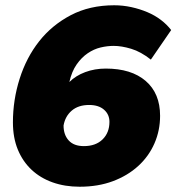

<svg xmlns="http://www.w3.org/2000/svg" viewBox="-20 -698 669 728"><path d="M282 10Q226 10 179.5 -6.5Q133 -23 99.5 -54.5Q66 -86 47.5 -131Q29 -176 29 -234Q29 -319 54.5 -399.5Q80 -480 128.5 -541.5Q177 -603 248.5 -640.5Q320 -678 413 -678Q446 -678 478 -671Q510 -664 538.5 -652Q567 -640 590 -622.5Q613 -605 629 -584L552 -472Q514 -502 477.5 -513Q441 -524 411 -524Q387 -524 361.5 -518Q336 -512 312.5 -496Q289 -480 270.5 -453.5Q252 -427 243 -387Q267 -411 303 -424.5Q339 -438 381 -438Q478 -438 532.5 -391Q587 -344 587 -259Q587 -203 565.5 -154Q544 -105 504 -68.5Q464 -32 408 -11Q352 10 282 10ZM298 -144Q343 -144 369 -169.5Q395 -195 395 -236Q395 -264 374.5 -282Q354 -300 318 -300Q277 -300 252 -278.5Q227 -257 221 -222Q221 -187 240.5 -165.5Q260 -144 298 -144Z"/></svg>

Font: Celebes Black
Style: Italic
Weight: 900
Italic angle: -10°
Designer: Anugrah Pasau
Foundry: Lafontype
Version: Version 1.000; ttfautohint (v1.8.4)